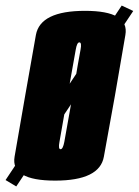

<svg xmlns="http://www.w3.org/2000/svg" viewBox="-81 -646 500 691"><path d="M-61 2 -22.5 25 398.5 -606.5 357 -626ZM117.5 4Q277.5 4 292.8 -82Q308 -168 332.5 -301Q355 -433 370.2 -520Q385.5 -607 225 -607Q64 -607 48.2 -520.2Q32.5 -433.5 9.5 -301Q-13.5 -168.5 -28.5 -82.2Q-43.5 4 117.5 4ZM137 -109Q128 -109 133 -135.2Q138 -161.5 162 -301Q187 -440 191.5 -466.8Q196 -493.5 204.5 -493.5Q214 -493.5 208.8 -467Q203.5 -440.5 180 -301Q155.5 -162 150.5 -135.5Q145.5 -109 137 -109Z"/></svg>

Font: Anybody UltraCondensed ExtraBold
Style: Italic
Weight: 800
Width: 1
Italic angle: -10°
Version: Version 1.113;gftools[0.9.25]